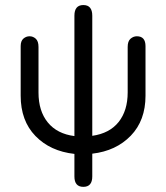

<svg xmlns="http://www.w3.org/2000/svg" viewBox="-20 -600 655 757"><path d="M483.4 -415Q483.4 -437.5 494.6 -447.3Q505.9 -457 519.5 -457Q553.7 -457 553.7 -418V-222.7Q553.7 -125 495.6 -64.9Q437.5 -4.9 343.8 5.9V95.7Q343.8 136.7 308.6 136.7Q273.4 136.7 273.4 95.7V6.8Q177.7 -3.9 119.6 -64Q61.5 -124 61.5 -222.7V-418Q61.5 -438.5 72.3 -447.8Q83 -457 96.7 -457Q110.4 -457 121.1 -447.3Q131.8 -437.5 131.8 -415V-235.4Q131.8 -162.1 168.5 -117.2Q205.1 -72.3 273.4 -63.5V-538.1Q273.4 -580.1 308.6 -580.1Q343.8 -580.1 343.8 -538.1V-64.5Q412.1 -74.2 447.8 -119.1Q483.4 -164.1 483.4 -235.4Z"/></svg>

Font: Jura
Style: DemiBold
Weight: 600
Version: Version 2.5